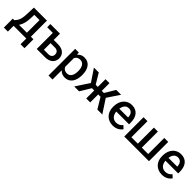

<svg xmlns="http://www.w3.org/2000/svg" viewBox="360 -2028 3721 3721"><g transform="rotate(45 2220.5 -167.5)"><path d="M157.7 -528.3 150.9 -338.4C145.5 -193.8 114.7 -144.5 62.5 -87.4H20V157.2H129.9V0H477.1V157.2H585.4V-87.4H515.1V-528.3ZM202.1 -106C233.9 -158.2 256.8 -234.4 259.8 -338.4L263.2 -434.1H406.2V-87.4H189.5C193.8 -93.3 197.8 -99.6 202.1 -106Z M609.4 -528.3V-440.9H763.7V0H993.7C1127.4 0 1201.7 -77.1 1201.7 -178.7C1201.7 -281.2 1127.4 -356 993.7 -356H872.6V-528.3ZM872.6 -268.6H993.7C1065.9 -268.6 1092.8 -221.7 1092.8 -176.3C1092.8 -130.9 1065.9 -86.9 993.7 -86.9H872.6Z M1745.1 -269.5C1745.1 -430.7 1673.3 -538.1 1539.6 -538.1C1496.1 -538.1 1460 -527.3 1430.7 -505.9C1417.5 -496.6 1405.3 -485.4 1394.5 -472.2L1389.6 -528.3H1289.1V203.1H1398.4V-49.8C1408.2 -39.1 1418.9 -29.8 1430.7 -21.5C1460 -2 1496.6 9.8 1541 9.8C1671.9 9.8 1745.1 -104 1745.1 -258.3ZM1636.2 -258.3C1636.2 -158.7 1599.6 -77.6 1510.7 -77.6C1468.3 -77.6 1438.5 -91.8 1417.5 -115.2C1410.2 -123.5 1403.8 -133.3 1398.4 -143.6V-383.3C1403.3 -392.6 1408.7 -401.4 1415 -409.2C1436 -434.6 1466.8 -449.7 1509.8 -449.7C1598.6 -449.7 1636.2 -368.7 1636.2 -269.5Z M2425.3 0H2560.5L2379.4 -276.4L2547.4 -528.3H2414.6L2287.6 -316.9H2229V-528.3H2120.6V-316.9H2063L1935.5 -528.3H1803.2L1972.2 -275.4L1791 0H1925.3L2057.6 -218.8H2120.6V0H2229V-218.8H2293Z M2852.5 9.8C2955.1 9.8 3020 -39.1 3053.2 -89.8L2993.7 -144.5C2960.9 -101.1 2918 -77.1 2858.4 -77.1C2789.1 -77.1 2742.2 -118.7 2722.2 -179.2C2716.8 -195.8 2713.4 -213.4 2712.4 -232.4H3061.5V-279.3C3061.5 -430.7 2989.7 -538.1 2839.4 -538.1C2708.5 -538.1 2603 -435.1 2603 -266.6V-245.1C2603 -99.6 2699.2 9.8 2852.5 9.8ZM2720.7 -343.8C2738.3 -412.1 2779.3 -450.7 2839.4 -450.7C2920.9 -450.7 2951.7 -388.7 2954.1 -321.3V-313H2714.8C2716.3 -323.7 2718.3 -334 2720.7 -343.8Z M3163.1 -528.3V0H3839.4V-528.3H3731V-87.4H3555.7V-528.3H3446.8V-87.4H3271V-528.3Z M4199.2 9.8C4301.8 9.8 4366.7 -39.1 4399.9 -89.8L4340.3 -144.5C4307.6 -101.1 4264.6 -77.1 4205.1 -77.1C4135.7 -77.1 4088.9 -118.7 4068.8 -179.2C4063.5 -195.8 4060.1 -213.4 4059.1 -232.4H4408.2V-279.3C4408.2 -430.7 4336.4 -538.1 4186 -538.1C4055.2 -538.1 3949.7 -435.1 3949.7 -266.6V-245.1C3949.7 -99.6 4045.9 9.8 4199.2 9.8ZM4067.4 -343.8C4085 -412.1 4126 -450.7 4186 -450.7C4267.6 -450.7 4298.3 -388.7 4300.8 -321.3V-313H4061.5C4063 -323.7 4064.9 -334 4067.4 -343.8Z"/></g></svg>

Font: Bert Sans Medium
Style: Regular
Weight: 500
Designer: Christian Robertson (Google), Cristiano Sobral
Foundry: Google, Cristiano Sobral
Version: Version 3.101